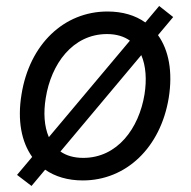

<svg xmlns="http://www.w3.org/2000/svg" viewBox="-20 -591 637 641"><path d="M85.2 29.8 130.7 -24.5C164.1 -1.4 206.3 11.4 256.4 11.4C400.9 11.4 516 -98 543.3 -264.2C557.2 -350.9 543.7 -423.3 507.5 -473.7L558.2 -534.1L511.4 -571L465.2 -516C431.8 -539.8 389.2 -552.6 338.8 -552.6C193.5 -552.6 78.5 -443.2 51.8 -275.6C37.6 -189.3 51.5 -117.5 87.4 -67.1L36.9 -7.1ZM132.8 -264.2C150.6 -376.4 221.9 -477.3 337.4 -477.3C369 -477.3 394.5 -469.1 413.7 -455.3L143.1 -133.2C127.5 -169 124.6 -215.2 132.8 -264.2ZM181.8 -85.2 451.7 -407C467.3 -370.7 470.2 -324.6 462.4 -275.6C443.9 -163 372.5 -63.9 257.8 -63.9C226.2 -63.9 201 -71.7 181.8 -85.2Z"/></svg>

Font: Margiela Sans
Style: Italic
Weight: 400
Italic angle: -9.39999°
Designer: Stefan Endress, Andreas Faust
Version: Version 1.100;FEAKit 1.0